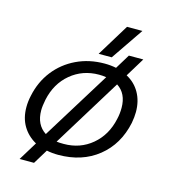

<svg xmlns="http://www.w3.org/2000/svg" viewBox="-116 -798 864 977"><g transform="rotate(15 316.0 -309.5)"><path d="M432 -705H513L397 -535H328ZM138 -12Q93 -37 68 -79Q43 -121 43 -178Q43 -208 50 -239Q66 -316 111 -373.5Q156 -431 223 -463Q290 -495 371 -495Q403 -495 432 -489L479 -566H555L494 -466Q539 -442 563.5 -398.5Q588 -355 588 -298Q588 -271 582 -239Q557 -121 472 -53Q387 15 262 15Q230 15 201 9L154 86H78ZM396 -430Q378 -433 358 -433Q272 -433 209 -380.5Q146 -328 127 -239Q120 -204 120 -182Q120 -106 174 -71ZM505 -239Q512 -268 512 -299Q512 -375 459 -409L237 -48Q249 -46 275 -46Q361 -46 423.5 -98.5Q486 -151 505 -239Z"/></g></svg>

Font: Prompt Light
Style: Italic
Weight: 300
Italic angle: -12°
Designer: Katatrad Team
Foundry: CadsonDemak
Version: Version 1.000